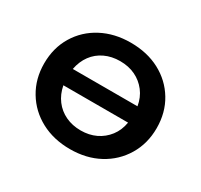

<svg xmlns="http://www.w3.org/2000/svg" viewBox="-120 -694 895 856"><g transform="rotate(30 327.5 -266.5)"><path d="M327 -540Q412 -540 477 -505.5Q542 -471 579.5 -409Q617 -347 617 -267Q617 -188 579.5 -125.5Q542 -63 477 -28Q412 7 328 7Q244 7 178.5 -28Q113 -63 75.5 -125.5Q38 -188 38 -267Q38 -347 75.5 -409Q113 -471 178.5 -505.5Q244 -540 327 -540ZM327 -445Q284 -445 249 -428.5Q214 -412 191.5 -381.5Q169 -351 161 -309H494Q487 -351 463.5 -381.5Q440 -412 405.5 -428.5Q371 -445 327 -445ZM328 -89Q371 -89 405.5 -105.5Q440 -122 463.5 -152.5Q487 -183 494 -225H161Q169 -183 192 -152.5Q215 -122 250 -105.5Q285 -89 328 -89Z"/></g></svg>

Font: MOST Montserrat SemiBold
Style: Regular
Weight: 600
Designer: Julieta Ulanovsky
Foundry: Julieta Ulanovsky
Version: Version 8.000;March 11, 2024;FontCreator 15.0.0.2926 64-bit